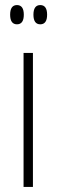

<svg xmlns="http://www.w3.org/2000/svg" viewBox="-20 -738 228 758"><path d="M47 -642C65 -642 74 -655 74 -680C74 -705 65 -718 47 -718C29 -718 20 -705 20 -680C20 -655 29 -642 47 -642ZM139 -642C157 -642 166 -655 166 -680C166 -705 157 -718 139 -718C121 -718 112 -705 112 -680C112 -655 121 -642 139 -642ZM73 0H110V-529H73Z"/></svg>

Font: Noto Sans Condensed ExtraLight
Style: Regular
Weight: 200
Width: 3
Designer: Monotype Design Team
Foundry: Monotype Imaging Inc.
Version: Version 2.013